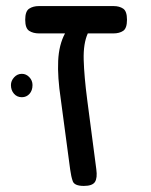

<svg xmlns="http://www.w3.org/2000/svg" viewBox="-20 -602 497 632"><path d="M256 10Q225 10 219.5 -5.5Q214 -21 211 -44L180 -276Q169 -349 171.5 -402Q174 -455 194 -492H109Q89 -492 76 -500.5Q63 -509 63 -537Q63 -565 76 -573.5Q89 -582 108 -582H354Q373 -582 385.5 -573.5Q398 -565 398 -537Q398 -509 385.5 -500.5Q373 -492 353 -492H269Q254 -459 255.5 -405Q257 -351 267 -274L297 -45Q301 -16 292.5 -3Q284 10 256 10ZM52 -282Q36 -282 26 -293.5Q16 -305 16 -322Q16 -336 26.5 -347.5Q37 -359 52 -359Q66 -359 76.5 -348Q87 -337 87 -322Q87 -304 77 -293Q67 -282 52 -282Z"/></svg>

Font: Fredoka
Style: Regular
Weight: 400
Designer: Ben Nathan
Foundry: Milena B. Brandão, Ben Nathan
Version: Version 2.001